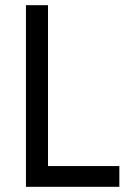

<svg xmlns="http://www.w3.org/2000/svg" viewBox="-20 -720 490 740"><path d="M165 -700V-80H440V0H80V-700Z"/></svg>

Font: Venryn Sans
Style: Regular
Weight: 400
Designer: Owen Earl, indestructible type* (font) & Cristiano Sobral (main changes)
Version: Version 3.600; ttfautohint (v1.8.3)